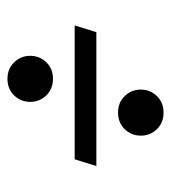

<svg xmlns="http://www.w3.org/2000/svg" viewBox="10 -488 479 540"><g transform="rotate(-90 250.0 -218.5)"><path d="M298 -437.5Q326 -437.5 344.2 -418.8Q362.5 -400 362.5 -373.5Q362.5 -347 344.2 -328.2Q326 -309.5 298 -309.5Q269.5 -309.5 251.2 -328.2Q233 -347 233 -373.5Q233 -400 251.2 -418.8Q269.5 -437.5 298 -437.5ZM71.5 -248.5H448L429 -187.5H52.5ZM203 -126.5Q231 -126.5 249.2 -107.8Q267.5 -89 267.5 -62.5Q267.5 -36 249.2 -17.2Q231 1.5 203 1.5Q174.5 1.5 156.2 -17.2Q138 -36 138 -62.5Q138 -89 156.2 -107.8Q174.5 -126.5 203 -126.5Z"/></g></svg>

Font: Newsreader 16pt
Style: Bold Italic
Weight: 700
Italic angle: -17°
Designer: Hugues Gentile
Foundry: Production Type
Version: Version 1.003; ttfautohint (v1.8.3)